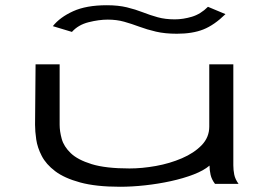

<svg xmlns="http://www.w3.org/2000/svg" viewBox="-20 -703 1040 734"><path d="M439 11Q347 11 286.5 -5.5Q226 -22 191 -48.5Q156 -75 139.5 -107Q123 -139 118.5 -170Q114 -201 114 -226L116 -457H208V-226Q208 -201 216 -172Q224 -143 250.5 -117.5Q277 -92 330.5 -75.5Q384 -59 475 -59Q523 -59 576 -68.5Q629 -78 675.5 -98Q722 -118 751 -148Q780 -178 780 -219V-457H872V-71Q872 -53 875.5 -35.5Q879 -18 892 0H802Q789 -17 785 -35Q781 -53 781 -70Q759 -51 720 -36Q681 -21 633 -10.5Q585 0 534.5 5.5Q484 11 439 11ZM775 -677 842 -649Q799 -607 757.5 -590.5Q716 -574 656 -574Q611 -574 576.5 -582Q542 -590 512.5 -601Q483 -612 454.5 -620Q426 -628 392 -628Q358 -628 318.5 -618Q279 -608 255 -581L182 -603Q209 -637 259.5 -660Q310 -683 388 -683Q432 -683 465 -675Q498 -667 526 -656Q554 -645 583 -637Q612 -629 648 -629Q680 -629 713.5 -639Q747 -649 775 -677Z"/></svg>

Font: Inconsolata UltraExpanded Thin
Style: Regular
Weight: 100
Width: 9
Monospace: yes
Designer: Raph Levien, Cyreal, Brenton Simpson
Foundry: Raph Levien, Cyreal, Google
Version: Version 3.100; ttfautohint (v1.8.4.7-5d5b)